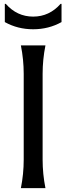

<svg xmlns="http://www.w3.org/2000/svg" viewBox="-20 -972 343 992"><path d="M87.9 0Q102.5 -73.2 102.5 -146.5V-590.8Q102.5 -664.1 87.9 -737.3H214.8Q200.2 -664.1 200.2 -590.8V-146.5Q200.2 -73.2 214.8 0ZM4.9 -952.1H9.8Q67.9 -886.2 151.4 -886.2Q234.9 -886.2 293 -952.1H297.9V-857.9Q231.4 -820.8 151.4 -820.8Q71.3 -820.8 4.9 -857.9Z"/></svg>

Font: Classica
Style: Book
Weight: 400
Version: Version 1.001